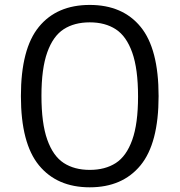

<svg xmlns="http://www.w3.org/2000/svg" viewBox="-20 -770 747 799"><path d="M67 -370Q67 -567 141.8 -658.2Q216.5 -749.5 353.5 -749.5Q490.5 -749.5 565.2 -658.2Q640 -567 640 -370Q640 -173.5 564.8 -82Q489.5 9.5 353.5 9.5Q217.5 9.5 142.2 -82Q67 -173.5 67 -370ZM554.5 -368.5Q554.5 -483.5 530.2 -551.5Q506 -619.5 461.8 -648.2Q417.5 -677 353.5 -677Q289.5 -677 245.2 -648.5Q201 -620 176.8 -552.5Q152.5 -485 152.5 -371.5Q152.5 -256.5 176.8 -188.5Q201 -120.5 245.2 -91.8Q289.5 -63 353.5 -63Q417.5 -63 461.8 -91.5Q506 -120 530.2 -187.5Q554.5 -255 554.5 -368.5Z"/></svg>

Font: Encode Sans Expanded
Style: Regular
Weight: 400
Width: 7
Designer: Multiple Designers
Foundry: Impallari Type
Version: Version 2.000